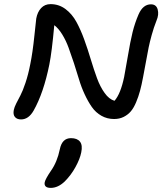

<svg xmlns="http://www.w3.org/2000/svg" viewBox="-20 -625 803 931"><path d="M82 -45.9Q62.5 -45.9 52.5 -57.6Q42.5 -69.3 46.9 -91.8Q49.3 -104.5 58.8 -123.5Q68.4 -142.6 79.1 -162.6Q89.8 -182.6 103.5 -223.1Q117.2 -263.7 127 -314.9Q138.2 -369.1 146.7 -451.4Q155.3 -533.7 155.8 -535.2Q161.6 -566.9 179.4 -585.9Q197.3 -605 225.1 -605Q265.6 -605 297.6 -581.1Q329.6 -557.1 350.6 -518.6Q371.6 -480 388.7 -432.6Q405.8 -385.3 420.4 -336.4Q435.1 -287.6 450.4 -245.8Q465.8 -204.1 487.3 -174.1Q508.8 -144 535.2 -136.2Q564.9 -169.9 582 -252Q587.9 -281.2 599.9 -352.8Q611.8 -424.3 623 -469.5Q634.3 -514.6 651.9 -555.2Q673.3 -604 711.9 -604Q737.8 -604 744.6 -579.1Q751.5 -554.2 738.8 -524.9Q725.6 -491.7 715.6 -455.3Q705.6 -418.9 700.7 -394.5Q695.8 -370.1 687.3 -323.2Q678.7 -276.4 673.8 -251Q666.5 -211.9 658.9 -184.1Q651.4 -156.2 639.9 -128.9Q628.4 -101.6 614.3 -85Q600.1 -68.4 579.6 -58.1Q559.1 -47.9 533.2 -47.9Q499.5 -47.9 471.7 -63.7Q443.8 -79.6 425.3 -106.2Q406.7 -132.8 390.4 -168Q374 -203.1 362.8 -241.2Q351.6 -279.3 338.4 -319.1Q325.2 -358.9 312.7 -393.3Q300.3 -427.7 282.2 -457.3Q264.2 -486.8 243.2 -502.9Q231.4 -372.1 219.2 -312Q191.4 -174.3 143.1 -88.9Q118.7 -45.9 82 -45.9ZM226.1 286.1Q209 286.1 201.7 279.1Q194.3 272 196.8 258.8Q200.2 242.7 227.1 203.1Q257.3 160.6 270 99.1Q280.8 44.9 324.2 44.9Q354.5 44.9 367.9 62Q381.3 79.1 374 113.8Q367.7 146 345.9 185.3Q324.2 224.6 293.9 254.9Q261.2 286.1 226.1 286.1Z"/></svg>

Font: Shantell Sans Irregular
Style: Italic
Weight: 400
Italic angle: -11.31°
Designer: Stephen Nixon, Anya Danilova, Shantell Martin
Foundry: Arrow Type
Version: Version 1.006;[9816181b4]